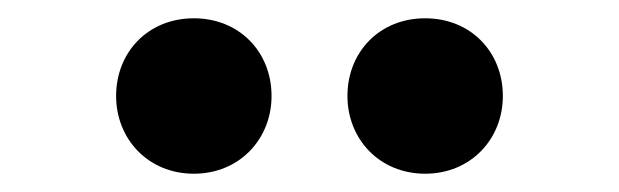

<svg xmlns="http://www.w3.org/2000/svg" viewBox="-20 -838 677 210"><path d="M192 -648C242 -648 277 -686 277 -733C277 -781 242 -818 192 -818C142 -818 107 -781 107 -733C107 -686 142 -648 192 -648ZM445 -648C495 -648 530 -686 530 -733C530 -781 495 -818 445 -818C395 -818 360 -781 360 -733C360 -686 395 -648 445 -648Z"/></svg>

Font: Noto Sans HK Black
Style: Regular
Weight: 900
Designer: Ryoko NISHIZUKA 西塚涼子 (kana, bopomofo & ideographs); Paul D. Hunt (Latin, Greek & Cyrillic); Sandoll Communications 산돌커뮤니
Foundry: Adobe
Version: Version 2.004;hotconv 1.0.118;makeotfexe 2.5.65603